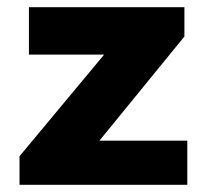

<svg xmlns="http://www.w3.org/2000/svg" viewBox="-20 -511 563 531"><path d="M498 0V-122H255L490 -410V-491H60V-360H268L34 -79V0Z"/></svg>

Font: Falling Sky
Style: ExBd
Weight: 400
Designer: Paul D. Hunt
Foundry: Adobe Systems Incorporated
Version: Version 1.02